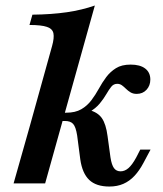

<svg xmlns="http://www.w3.org/2000/svg" viewBox="-20 -661 588 692"><path d="M374.2 11.3Q326.6 11.3 301.6 -12.5Q276.6 -36.3 269.4 -86.3L258.1 -172.6Q253.2 -204 243.5 -214.5Q233.9 -225 213.7 -225H182.3L191.1 -254.8H218.5Q251.6 -254.8 273 -267.3Q294.4 -279.8 309.3 -299.6Q324.2 -319.4 336.3 -341.5Q348.4 -363.7 362.9 -383.1Q377.4 -402.4 398 -415.3Q418.5 -428.2 450.8 -428.2Q484.7 -428.2 503.2 -414.1Q521.8 -400 521.8 -374.2Q521.8 -352.4 508.1 -337.5Q494.4 -322.6 472.6 -322.6Q459.7 -322.6 450.4 -328.2Q441.1 -333.9 433.9 -341.1Q426.6 -348.4 419.4 -353.6Q412.1 -358.9 402.4 -358.9Q389.5 -358.9 381 -348.4Q372.6 -337.9 363.3 -321.8Q354 -305.6 339.5 -287.9Q325 -270.2 300.8 -256.5V-264.5Q332.3 -256.5 347.2 -235.1Q362.1 -213.7 367.7 -170.2L378.2 -93.5Q382.3 -66.9 390.7 -55.2Q399.2 -43.5 414.5 -43.5Q429.8 -43.5 443.1 -55.2Q456.5 -66.9 471 -93.5L485.5 -121.8H522.6L496.8 -73.4Q482.3 -46 464.5 -27Q446.8 -8.1 424.6 1.6Q402.4 11.3 374.2 11.3ZM87.9 -208.1 167.7 -495.2Q175.8 -524.2 172.6 -540.7Q169.4 -557.3 149.2 -564.1Q129 -571 86.3 -571L96.8 -608.1Q166.1 -608.9 221 -616.9Q275.8 -625 321.8 -641.1L200.8 -208.1ZM29 0 87.9 -208.1H200.8L142.7 0Z"/></svg>

Font: Playfair 9pt
Style: Bold Italic
Weight: 700
Italic angle: -15.6°
Designer: Claus Eggers Sørensen
Foundry: Claus Eggers Sørensen
Version: Version 2.203